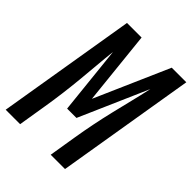

<svg xmlns="http://www.w3.org/2000/svg" viewBox="-225 -847 959 959"><g transform="rotate(45 254.5 -367.5)"><path d="M-16 0 106 -735H209L250 -343L422 -735H525L403 0H302L326 -147Q335 -202 346 -256.5Q357 -311 370 -365.5Q383 -420 396.5 -474.5Q410 -529 422 -584L263 -221H197L159 -583Q153 -529 148.5 -474.5Q144 -420 138.5 -365Q133 -310 126 -255.5Q119 -201 110 -147L86 0Z"/></g></svg>

Font: Iosevka Curly Semibold Oblique
Style: Regular
Weight: 600
Italic angle: -9°
Monospace: yes
Designer: Belleve Invis
Foundry: Belleve Invis
Version: Version 11.1.0; ttfautohint (v1.8.3)